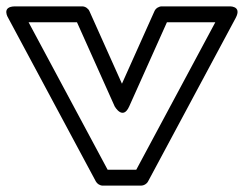

<svg xmlns="http://www.w3.org/2000/svg" viewBox="-68 -558 766 603"><path d="M173.8 -488 292.2 -223.8C292.2 -223.8 317.6 -178.6 337.8 -223.8L456.2 -488H608.2L360 -25H270L21.8 -488ZM212.8 -523.2C209.4 -530.9 200.2 -538 190 -538H-20C-66 -538 -42 -501.2 -42 -501.2L233 11.8C236.9 19.1 245.6 25 255 25H375C383.3 25 392.6 20.1 397 11.8L672 -501.2C693.8 -541.7 650 -538 650 -538H440C431.6 -538 421.4 -532.6 417.2 -523.2L315 -295.1Z"/></svg>

Font: Hussar Techniczny
Style: Bold 
Weight: 700
Foundry: Cannot Into Space Fonts
Version: Version 0.77